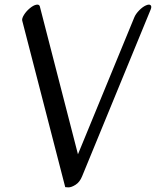

<svg xmlns="http://www.w3.org/2000/svg" viewBox="-20 -778 674 830"><path d="M152 -751 317 -111 561 -704Q567 -718 581.5 -733Q596 -748 610.5 -754.5Q625 -761 631 -755.5Q637 -750 631 -736L335 -16Q325 9 307 20.5Q289 32 276 32L262 31L76 -689Q74 -698 83.5 -713.5Q93 -729 108.5 -742Q124 -755 136.5 -757.5Q149 -760 152 -751Z"/></svg>

Font: Kavivanar
Style: Regular
Weight: 400
Designer: Tharique Azeez
Foundry: Tharique Azeez
Version: Version 1.88